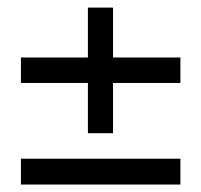

<svg xmlns="http://www.w3.org/2000/svg" viewBox="-20 -495 540 515"><path d="M36.1 -69.3H463.9V0H36.1ZM283.2 -474.6V-340.8H463.9V-272.5H283.2V-137.7H215.8V-272.5H36.1V-340.8H215.8V-474.6Z"/></svg>

Font: BabelStone Pseudographica Colour
Style: Regular
Weight: 400
Designer: Andrew West
Foundry: BabelStone
Version: Version 16.0.0